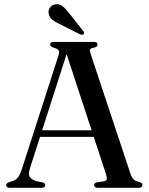

<svg xmlns="http://www.w3.org/2000/svg" viewBox="-20 -901 716 921"><path d="M160.5 -276H447L449.5 -244.5H156.5ZM197 -13Q197 -7.5 192.8 -3.8Q188.5 0 179 0H27.5Q18.5 0 14 -3.5Q9.5 -7 9.5 -13Q9.5 -17.5 12.5 -20.5Q15.5 -23.5 23 -27L43.5 -33.5Q58 -39 67 -50.8Q76 -62.5 85.5 -91.5L260 -633.5Q265.5 -650.5 261.5 -658.8Q257.5 -667 240 -671.5Q229.5 -675 225 -678.5Q220.5 -682 220.5 -687.5Q220.5 -693.5 225.2 -696.8Q230 -700 239 -700H430Q439.5 -700 443.8 -696.8Q448 -693.5 448 -687.5Q448 -682 444 -678.2Q440 -674.5 429.5 -672Q415 -669.5 412.2 -664Q409.5 -658.5 414 -645L606 -67Q612 -49 621 -40.5Q630 -32 646.5 -28.5Q656.5 -25.5 659.8 -22.2Q663 -19 663 -13Q663 -7.5 658.5 -3.8Q654 0 645 0H450Q440.5 0 436 -3.8Q431.5 -7.5 431.5 -13Q431.5 -18.5 435.2 -21.8Q439 -25 446.5 -27L479 -31.5Q491 -34 492.2 -41.8Q493.5 -49.5 488.5 -65.5L294.5 -656.5L307.5 -667L124 -94.5Q118 -76.5 119.2 -64.5Q120.5 -52.5 129.2 -45Q138 -37.5 154 -32L182.5 -26.5Q190 -24.5 193.5 -21.5Q197 -18.5 197 -13ZM311 -838.5 378.5 -753Q381.5 -749.5 383 -745.2Q384.5 -741 381.5 -738Q379 -734.5 374 -734.5Q369 -734.5 365 -736L266.5 -785.5Q245 -795 230.8 -806.2Q216.5 -817.5 213.5 -836.5Q210.5 -850 219 -863.5Q227.5 -877 244.5 -880Q263.5 -883.5 279 -871.8Q294.5 -860 311 -838.5Z"/></svg>

Font: Fraunces 60pt
Style: Regular
Weight: 400
Version: Version 1.000;[b76b70a41]